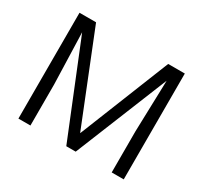

<svg xmlns="http://www.w3.org/2000/svg" viewBox="-143 -903 1159 1094"><g transform="rotate(30 436.5 -356.0)"><path d="M198.7 -703.6 429.2 -127.9 436 -111.3 442.9 -127.9 673.3 -703.6H782.7V-7.3H703.6V-276.9L712.4 -575.7L713.4 -616.2L698.2 -578.6L466.8 -7.3H404.8L173.8 -577.1L158.2 -614.7L159.7 -574.2L168.9 -276.9V-7.3H89.8V-703.6Z"/></g></svg>

Font: Vazir Light
Style: Light
Weight: 300
Designer: Saber Rastikerdar
Foundry: Saber Rastikerdar
Version: Version 30.0.0